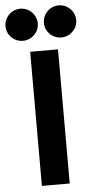

<svg xmlns="http://www.w3.org/2000/svg" viewBox="-156 -984 506 1031"><g transform="rotate(-5 97.5 -469.0)"><path d="M-93 -861C-93 -813 -54 -775 -6 -775C41 -775 81 -813 81 -861C81 -910 41 -948 -6 -948C-54 -948 -93 -909 -93 -861ZM114 -861C114 -813 153 -775 201 -775C248 -775 288 -813 288 -861C288 -910 248 -948 201 -948C153 -948 114 -909 114 -861ZM177 10V-713H27V10Z"/></g></svg>

Font: Bluebird
Style: SfBdExt
Weight: 700
Designer: Jasper
Foundry: Cannot Into Space Fonts
Version: Version 0.98